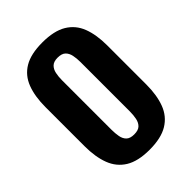

<svg xmlns="http://www.w3.org/2000/svg" viewBox="-238 -930 1051 1051"><g transform="rotate(-45 288.0 -404.5)"><path d="M287 11Q198 11 146 -21Q94 -53 71.5 -112.5Q49 -172 49 -255V-557Q49 -640 71.5 -699Q94 -758 146 -789Q198 -820 287 -820Q377 -820 429.5 -788.5Q482 -757 504.5 -698.5Q527 -640 527 -557V-255Q527 -172 504.5 -112.5Q482 -53 429.5 -21Q377 11 287 11ZM287 -108Q319 -108 334 -122.5Q349 -137 354 -161.5Q359 -186 359 -214V-597Q359 -625 354 -649Q349 -673 334 -687.5Q319 -702 287 -702Q257 -702 242 -687.5Q227 -673 222 -649Q217 -625 217 -597V-214Q217 -186 221.5 -161.5Q226 -137 241 -122.5Q256 -108 287 -108Z"/></g></svg>

Font: Oswald SemiBold
Style: Regular
Weight: 600
Designer: Vernon Adams
Foundry: Vernon Adams
Version: Version 4.103;gftools[0.9.33.dev8+g029e19f]